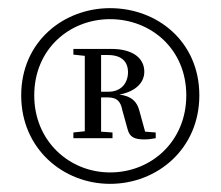

<svg xmlns="http://www.w3.org/2000/svg" viewBox="-20 -794 541 471"><path d="M64 -560C64 -674 151 -747 250 -747C350 -747 437 -674 437 -560C437 -447 351 -371 250 -371C151 -371 64 -447 64 -560ZM32 -560C32 -429 135 -343 250 -343C366 -343 469 -429 469 -560C469 -692 366 -774 250 -774C136 -774 32 -692 32 -560ZM188 -455H256V-469L228 -471V-555H245C267 -555 276 -545 280 -524L293 -477C298 -458 309 -452 334 -452C345 -452 350 -453 362 -455V-469L336 -471L322 -522C316 -545 303 -558 273 -562C315 -570 334 -593 334 -618C334 -652 305 -674 253 -674H160V-660L188 -657V-472L160 -469V-455ZM228 -659H245C279 -659 294 -642 294 -617C294 -591 278 -569 246 -569H228Z"/></svg>

Font: Harano Aji Mincho
Style: Regular
Weight: 400
Foundry: Masamichi Hosoda
Version: HaranoAjiMincho-Regular version 20230610;ttx 4.39.4